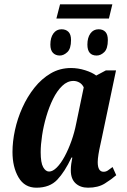

<svg xmlns="http://www.w3.org/2000/svg" viewBox="-20 -862 592 892"><path d="M242 -776 259 -842H502L486 -776ZM258 -604Q238 -604 226 -616.5Q214 -629 214 -655Q214 -687 228 -706.5Q242 -726 266 -726Q286 -726 298 -714Q310 -702 310 -676Q310 -636 293 -620Q276 -604 258 -604ZM429 -604Q386 -604 386 -655Q386 -687 400 -706.5Q414 -726 438 -726Q458 -726 469.5 -714Q481 -702 481 -676Q481 -636 464.5 -620Q448 -604 429 -604ZM149 10Q94 10 66 -38Q38 -86 38 -156Q38 -204 49.5 -257.5Q61 -311 84 -362Q107 -413 140 -454.5Q173 -496 215.5 -521Q258 -546 310 -546Q343 -546 376 -535.5Q409 -525 427 -511L472 -535H519L453 -221Q451 -210 446 -188.5Q441 -167 437.5 -145Q434 -123 434 -109Q434 -64 461 -64Q472 -64 481 -70Q490 -76 503 -86L520 -48Q498 -29 467 -9.5Q436 10 389 10Q353 10 331 -10.5Q309 -31 309 -70Q309 -87 311 -100.5Q313 -114 316 -130H312Q281 -64 246 -27Q211 10 149 10ZM208 -65Q225 -65 244 -84Q263 -103 280.5 -135.5Q298 -168 312 -207.5Q326 -247 334 -288L369 -456Q362 -471 349 -478.5Q336 -486 321 -486Q293 -486 269 -463Q245 -440 226.5 -402.5Q208 -365 195 -320.5Q182 -276 175.5 -232.5Q169 -189 169 -155Q169 -106 180.5 -85.5Q192 -65 208 -65Z"/></svg>

Font: Noto Serif ExtraCondensed
Style: Bold Italic
Weight: 700
Width: 2
Italic angle: -12°
Designer: Monotype Design Team
Foundry: Monotype Imaging Inc.
Version: Version 2.013; ttfautohint (v1.8.4.7-5d5b)